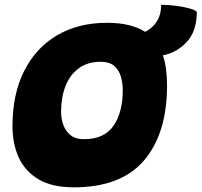

<svg xmlns="http://www.w3.org/2000/svg" viewBox="-20 -755 840 800"><path d="M287 25.5Q197 25.5 140.8 -7.8Q84.5 -41 58.2 -98.5Q32 -156 32 -229.5Q32 -362.5 80.5 -459Q129 -555.5 217.5 -607.8Q306 -660 426 -660Q478 -660 517 -650.2Q556 -640.5 584.5 -622.5Q614.5 -636.5 633 -665.2Q651.5 -694 651.5 -735Q681.5 -735 713.5 -730.8Q745.5 -726.5 769.8 -719.8Q794 -713 800 -706Q800 -625 758 -580Q716 -535 658.5 -524.5Q668 -497.5 672 -465.8Q676 -434 676 -398.5Q676 -199.5 580.5 -87Q485 25.5 287 25.5ZM329.5 -175Q414.5 -175 453 -231Q491.5 -287 491.5 -379Q491.5 -408 483.8 -435.2Q476 -462.5 456.2 -480Q436.5 -497.5 399.5 -497.5Q344.5 -497.5 307.8 -470.2Q271 -443 252.8 -396Q234.5 -349 234.5 -289Q234.5 -262 243.5 -235.8Q252.5 -209.5 273.5 -192.2Q294.5 -175 329.5 -175Z"/></svg>

Font: Grandstander Black
Style: Italic
Weight: 900
Italic angle: -15°
Designer: Tyler Finck
Foundry: Etcetera Type Co
Version: Version 1.200; ttfautohint (v1.8.3)